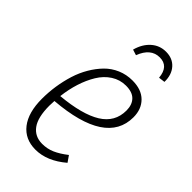

<svg xmlns="http://www.w3.org/2000/svg" viewBox="-230 -806 887 887"><g transform="rotate(45 214.0 -362.5)"><path d="M210.9 -626 183.1 -634.8Q195.8 -681.6 226.3 -708.7Q256.8 -735.8 297.9 -735.8Q341.3 -735.8 366.7 -707.3Q392.1 -678.7 391.1 -631.8L359.9 -627.9Q354 -696.8 295.9 -696.8Q237.8 -696.8 210.9 -626ZM405.8 -415Q405.8 -235.4 94.2 -210Q92.8 -193.4 92.8 -178.2Q92.8 -102.1 119.4 -65.9Q146 -29.8 193.8 -29.8Q227.1 -29.8 255.9 -42.5Q284.7 -55.2 317.9 -81.1L338.9 -50.8Q266.1 11.2 190.9 11.2Q122.6 11.2 84.2 -37.8Q45.9 -86.9 45.9 -176.8Q45.9 -218.8 52.2 -260.7Q58.6 -302.7 71 -342.8Q83.5 -382.8 103.8 -417Q124 -451.2 149.4 -477.1Q174.8 -502.9 209 -517.6Q243.2 -532.2 282.2 -532.2Q341.3 -532.2 373.5 -500Q405.8 -467.8 405.8 -415ZM277.8 -494.1Q238.8 -494.1 206.3 -473.1Q173.8 -452.1 152.1 -416.3Q130.4 -380.4 116.7 -337.2Q103 -293.9 97.2 -245.1Q229.5 -257.3 295.2 -298.1Q360.8 -338.9 360.8 -414.1Q360.8 -451.7 340.3 -472.9Q319.8 -494.1 277.8 -494.1Z"/></g></svg>

Font: Fira Sans Compressed ExtraLight
Style: Italic
Weight: 250
Width: 3
Italic angle: -8°
Designer: Carrois Corporate & Edenspiekermann AG
Foundry: Carrois Corporate GbR & Edenspiekermann AG
Version: Version 4.203;PS 004.203;hotconv 1.0.88;makeotf.lib2.5.64775